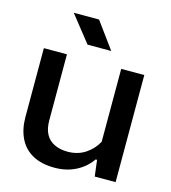

<svg xmlns="http://www.w3.org/2000/svg" viewBox="-110 -818 817 916"><g transform="rotate(15 298.5 -360.0)"><path d="M543 -529V0H440L430 -80H423Q395 -39 348.5 -15Q302 9 243 9Q179 9 135 -15Q91 -39 69 -84Q47 -129 47 -189V-529H161V-203Q161 -162 175.5 -135Q190 -108 218 -94.5Q246 -81 283 -81Q334 -81 371.5 -106Q409 -131 429 -169V-529ZM244 -599 141 -729H266L361 -599Z"/></g></svg>

Font: Hubot Sans Condensed ExtraLight Medium
Style: Regular
Weight: 500
Version: Version 2.000